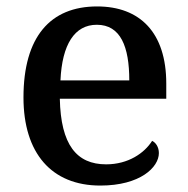

<svg xmlns="http://www.w3.org/2000/svg" viewBox="-20 -567 585 597"><path d="M292 10C416 10 474 -47 474 -91C474 -110 464 -124 453 -129C429 -91 379 -56 310 -56C218 -56 169 -117 166 -260H497V-307C497 -466 415 -547 282 -547C136 -547 53 -452 53 -264C53 -91 140 10 292 10ZM168 -317C173 -429 212 -490 281 -490C355 -490 382 -422 382 -317Z"/></svg>

Font: Noto Serif Thai Medium
Style: Regular
Weight: 500
Designer: Monotype Design Team
Foundry: Monotype Imaging Inc.
Version: Version 1.901;PS 001.901;hotconv 1.0.88;makeotf.lib2.5.64775